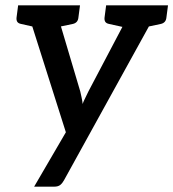

<svg xmlns="http://www.w3.org/2000/svg" viewBox="-20 -529 650 720"><path d="M108 171 227 -33 76 -509H163Q176 -509 182.5 -502.5Q189 -496 191 -489L281 -186Q283 -177 286 -163.5Q289 -150 290 -139Q292 -146 296 -154Q300 -162 304 -170.5Q308 -179 312 -187L471 -489Q475 -497 484 -503Q493 -509 502 -509H582L220 147Q214 158 206 164.5Q198 171 183 171ZM146 -482 150 -509H225L221 -482ZM446 -482 450 -509H525L521 -482ZM149 -509 127 -424 60 -439Q49 -441 45 -447Q41 -453 42 -463L48 -509ZM280 -509 274 -463Q273 -453 267.5 -447Q262 -441 252 -439L180 -424L179 -509ZM479 -509 458 -424 390 -439Q379 -441 375 -447Q371 -453 372 -463L378 -509ZM610 -509 604 -463Q603 -453 597.5 -447Q592 -441 582 -439L511 -424L509 -509Z"/></svg>

Font: Aleo Medium
Style: Italic
Weight: 500
Italic angle: -7°
Designer: Alessio Laiso
Foundry: Alessio Laiso
Version: Version 2.001;gftools[0.9.29]